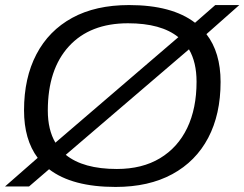

<svg xmlns="http://www.w3.org/2000/svg" viewBox="-32 -730 966 759"><path d="M425 9Q253 9 162 -61L83 7H-12L117 -106Q63 -178 63 -294Q63 -422 112 -515.5Q161 -609 253.5 -659.5Q346 -710 478 -710Q648 -710 739 -640L819 -710H914L784 -595Q840 -523 840 -406Q840 -278 791 -185Q742 -92 649 -41.5Q556 9 425 9ZM157 -293Q157 -217 187 -166L673 -583Q605 -638 474 -638Q324 -638 240.5 -547Q157 -456 157 -293ZM430 -62Q530 -62 600.5 -104.5Q671 -147 708 -224Q745 -301 745 -407Q745 -484 715 -535L228 -118Q297 -62 430 -62Z"/></svg>

Font: Georama Extended
Style: Italic
Weight: 400
Width: 7
Italic angle: -9°
Designer: Jean-Baptiste Levee
Foundry: Production Type
Version: Version 1.000